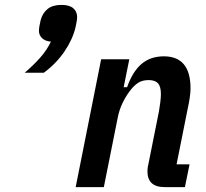

<svg xmlns="http://www.w3.org/2000/svg" viewBox="-20 -764 842 784"><path d="M231 -744Q263 -744 279 -730.5Q295 -717 295 -694Q295 -688 293 -675.5Q291 -663 288 -651Q276 -602 243 -553.5Q210 -505 159 -467H81Q118 -499 144.5 -529Q171 -559 188 -594Q164 -596 151.5 -608.5Q139 -621 139 -638Q139 -645 141 -657.5Q143 -670 146 -682Q154 -711 174.5 -727.5Q195 -744 231 -744ZM289 0 393 -522H508L485 -408H499Q521 -471 557.5 -502.5Q594 -534 649 -534Q758 -534 758 -403Q758 -386 754.5 -363Q751 -340 747 -323L701 -93H754L735 0H652Q582 0 582 -65Q582 -72 583 -79.5Q584 -87 586 -94L629 -309Q632 -326 634.5 -346Q637 -366 637 -380Q637 -411 625 -424Q613 -437 587 -437Q561 -437 543.5 -425.5Q526 -414 509 -391Q492 -368 479.5 -341.5Q467 -315 461 -285L404 0Z"/></svg>

Font: IBM Plex Sans Condensed SemiBold
Style: Italic
Weight: 600
Width: 3
Italic angle: -11°
Designer: Mike Abbink, Paul van der Laan, Pieter van Rosmalen
Foundry: Bold Monday
Version: Version 1.3